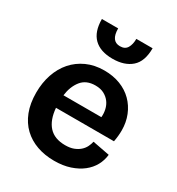

<svg xmlns="http://www.w3.org/2000/svg" viewBox="-161 -756 801 869"><g transform="rotate(30 239.0 -322.0)"><path d="M452 -137Q449 -107 434.5 -80.5Q420 -54 394.5 -34Q369 -14 333 -2Q297 10 251 10Q202 10 161 -4.5Q120 -19 90 -47.5Q60 -76 43.5 -118.5Q27 -161 27 -217Q27 -269 42 -313Q57 -357 85 -389Q113 -421 153.5 -439.5Q194 -458 245 -458Q291 -458 328.5 -443.5Q366 -429 392.5 -402.5Q419 -376 433.5 -340Q448 -304 448 -262Q448 -233 442 -202H139Q144 -141 173.5 -108.5Q203 -76 259 -76Q285 -76 303 -83Q321 -90 333.5 -101Q346 -112 353 -126Q360 -140 363 -154ZM338 -268Q340 -288 335.5 -308Q331 -328 319.5 -343.5Q308 -359 289.5 -369Q271 -379 244 -379Q196 -379 171 -347.5Q146 -316 140 -268ZM383 -654Q383 -585 347 -553.5Q311 -522 249 -522Q185 -522 151.5 -555Q118 -588 118 -654H203Q203 -588 250 -588Q276 -588 287 -606.5Q298 -625 298 -654Z"/></g></svg>

Font: Zilla Slab SemiBold
Style: Regular
Weight: 600
Designer: Typotheque.com
Foundry: Typotheque type foundry
Version: Version 1.1; 2017